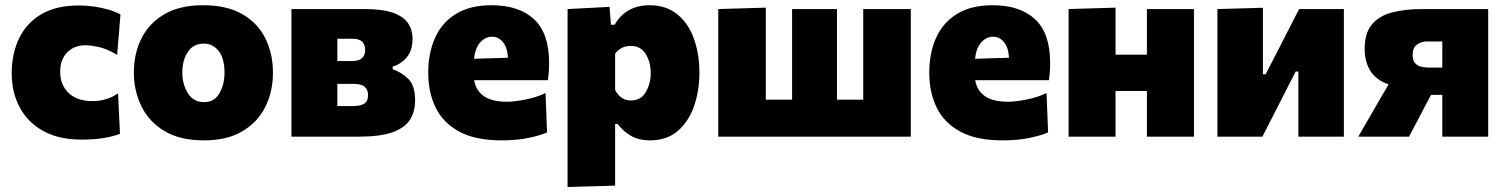

<svg xmlns="http://www.w3.org/2000/svg" viewBox="-20 -536 5902 753"><path d="M298.5 11.5Q211 11.5 150.2 -22Q89.5 -55.5 57.8 -114Q26 -172.5 26 -249Q26 -325.5 54.8 -385.5Q83.5 -445.5 141.8 -480Q200 -514.5 288.5 -514.5Q333.5 -514.5 377.5 -505.2Q421.5 -496 452.5 -479.5L439.5 -321Q396.5 -345.5 366 -352Q335.5 -358.5 315.5 -358.5Q270.5 -358.5 243.2 -330.2Q216 -302 216 -254.5Q216 -203 249.2 -171.2Q282.5 -139.5 343 -139.5Q397.5 -139.5 443 -169.5L450.5 -11Q423.5 -1 387 5.2Q350.5 11.5 298.5 11.5Z M780.5 14.5Q684.5 14.5 623.8 -22.8Q563 -60 534 -120.5Q505 -181 505 -251Q505 -326 535 -385.8Q565 -445.5 625.2 -480.5Q685.5 -515.5 776.5 -515.5Q870 -515.5 930.8 -480.2Q991.5 -445 1021 -385Q1050.5 -325 1050.5 -251Q1050.5 -175 1019.5 -114.8Q988.5 -54.5 928.5 -20Q868.5 14.5 780.5 14.5ZM780 -135.5Q821 -135.5 840.8 -170.5Q860.5 -205.5 860.5 -251Q860.5 -306.5 837.8 -335.8Q815 -365 779 -365Q738.5 -365 716.8 -332.5Q695 -300 695 -251Q695 -205.5 716.8 -170.5Q738.5 -135.5 780 -135.5Z M1123 0V-500.5H1409.5Q1481.5 -500.5 1522.5 -485.5Q1563.5 -470.5 1580.8 -444.2Q1598 -418 1598 -384Q1598 -338 1574.8 -310.8Q1551.5 -283.5 1520 -275V-264.5Q1554 -253 1581 -226.8Q1608 -200.5 1608 -143Q1608 -98.5 1587.8 -66.5Q1567.5 -34.5 1519.2 -17.2Q1471 0 1386.5 0ZM1363.5 -384H1303V-296.5H1360Q1412 -296.5 1412 -340Q1412 -384 1363.5 -384ZM1303 -120H1364.5Q1393 -120 1408.2 -129.2Q1423.5 -138.5 1423.5 -163.5Q1423.5 -183.5 1410.5 -195.2Q1397.5 -207 1368 -207H1303Z M1946 14.5Q1845 14.5 1781.8 -19.5Q1718.5 -53.5 1689 -113.2Q1659.5 -173 1659.5 -251Q1659.5 -328.5 1686.5 -388.2Q1713.5 -448 1768.8 -481.8Q1824 -515.5 1908 -515.5Q2015 -515.5 2074.2 -460.8Q2133.5 -406 2133.5 -289.5Q2133.5 -268.5 2132.2 -252.8Q2131 -237 2128.5 -221.5H1839.5Q1846.5 -180.5 1877.8 -158.8Q1909 -137 1969.5 -137Q1996 -137 2040 -145.5Q2084 -154 2119.5 -171L2125.5 -16.5Q2096 -4 2051 5.2Q2006 14.5 1946 14.5ZM1910 -392Q1883.5 -392 1863.5 -370Q1843.5 -348 1839 -305.5L1972 -309.5Q1970.5 -347.5 1953.2 -369.8Q1936 -392 1910 -392Z M2206 197.5V-500.5L2370.5 -509L2376 -439H2390.5Q2435 -515.5 2527.5 -515.5Q2592.5 -515.5 2636 -480.2Q2679.5 -445 2701.2 -385Q2723 -325 2723 -250.5Q2723 -181 2702.2 -120.5Q2681.5 -60 2638.5 -22.8Q2595.5 14.5 2529 14.5Q2486 14.5 2455.5 -2.8Q2425 -20 2402.5 -49.5H2392.5V192ZM2454.5 -142Q2493.5 -142 2512.8 -175Q2532 -208 2532 -249Q2532 -292.5 2512.5 -324.2Q2493 -356 2454 -356Q2415 -356 2392.5 -325.5V-183.5Q2401 -165.5 2416.5 -153.8Q2432 -142 2454.5 -142Z M2797 0V-500.5L2983.5 -506V-145H3086.5V-500.5H3262.5V-145H3365.5V-500.5H3552V0Z M3911 14.5Q3810 14.5 3746.8 -19.5Q3683.5 -53.5 3654 -113.2Q3624.5 -173 3624.5 -251Q3624.5 -328.5 3651.5 -388.2Q3678.5 -448 3733.8 -481.8Q3789 -515.5 3873 -515.5Q3980 -515.5 4039.2 -460.8Q4098.5 -406 4098.5 -289.5Q4098.5 -268.5 4097.2 -252.8Q4096 -237 4093.5 -221.5H3804.5Q3811.5 -180.5 3842.8 -158.8Q3874 -137 3934.5 -137Q3961 -137 4005 -145.5Q4049 -154 4084.5 -171L4090.5 -16.5Q4061 -4 4016 5.2Q3971 14.5 3911 14.5ZM3875 -392Q3848.5 -392 3828.5 -370Q3808.5 -348 3804 -305.5L3937 -309.5Q3935.5 -347.5 3918.2 -369.8Q3901 -392 3875 -392Z M4171 0V-500.5L4355 -506V-321.5H4478V-500.5H4662.5V0H4478V-179H4355V0Z M4754.5 0V-500.5L4933 -505.5V-244.5H4943.5L5001 -356Q5019.5 -392 5038 -428.5Q5056.5 -465 5075 -500.5H5250.5V0H5072V-255.5H5061.5L5005.5 -146Q4987 -109.5 4968.2 -72.8Q4949.5 -36 4931 0Z M5307 0Q5328.5 -37.5 5350.5 -75.2Q5372.5 -113 5393.5 -150L5426 -205Q5378 -221.5 5355 -257.2Q5332 -293 5332 -345Q5332 -405 5359.5 -439Q5387 -473 5437.8 -486.8Q5488.5 -500.5 5558.5 -500.5H5816.5V0H5636.5V-164H5592.5L5573.5 -128.5Q5556.5 -96.5 5539.8 -64.2Q5523 -32 5506 0ZM5581.5 -271H5636.5V-373.5H5577.5Q5553.5 -373.5 5536.8 -360.8Q5520 -348 5520 -320.5Q5520 -298 5530.5 -287.5Q5541 -277 5555.5 -274Q5570 -271 5581.5 -271Z"/></svg>

Font: Commissioner ExtraBold
Style: Regular
Weight: 800
Designer: Kostas Bartsokas
Foundry: Kostas Bartsokas
Version: Version 1.000; ttfautohint (v1.8.3)